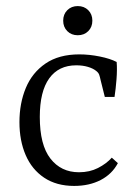

<svg xmlns="http://www.w3.org/2000/svg" viewBox="-20 -602 449 632"><path d="M44 -200Q44 -262 65 -312.5Q86 -363 130 -393Q174 -423 241 -423Q274 -423 308.5 -416Q343 -409 364 -398Q366 -373 363.5 -341Q361 -309 357 -283H325L311 -339Q309 -349 306.5 -356Q304 -363 296 -369Q286 -377 269 -382Q252 -387 231 -387Q173 -387 142 -344Q111 -301 111 -217Q111 -125 146 -80Q181 -35 240 -35Q275 -35 302.5 -49Q330 -63 348 -83L368 -65Q349 -29 311.5 -9.5Q274 10 224 10Q166 10 125.5 -17Q85 -44 64.5 -91.5Q44 -139 44 -200ZM284 -534Q284 -513 270.5 -499.5Q257 -486 236 -486Q215 -486 201.5 -499.5Q188 -513 188 -534Q188 -555 201.5 -568.5Q215 -582 236 -582Q257 -582 270.5 -568.5Q284 -555 284 -534Z"/></svg>

Font: Yrsa Light
Style: Regular
Weight: 300
Designer: Anna Giedrys (Yrsa+Rasa design), David Brezina (Yrsa art-direction, Rasa art-direction, design)
Foundry: Rosetta Type Foundry
Version: Version 2.004